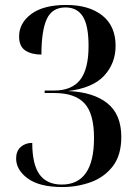

<svg xmlns="http://www.w3.org/2000/svg" viewBox="-20 -744 558 774"><path d="M232 10Q139 10 92 -24.5Q45 -59 45 -105Q45 -135 63.5 -151.5Q82 -168 110 -168Q110 -81 139.5 -40.5Q169 0 229 0Q359 0 359 -188Q359 -286 320.5 -327.5Q282 -369 199 -369H160V-379H198Q269 -379 303 -422Q337 -465 337 -559Q337 -641 314 -677.5Q291 -714 244 -714Q190 -714 168.5 -667Q147 -620 147 -524Q107 -524 82 -540.5Q57 -557 57 -597Q57 -651 106 -687.5Q155 -724 247 -724Q339 -724 392.5 -681.5Q446 -639 446 -559Q446 -489 400 -439Q354 -389 254 -377Q356 -373 412.5 -328Q469 -283 469 -192Q469 -118 434.5 -73.5Q400 -29 345.5 -9.5Q291 10 232 10Z"/></svg>

Font: Noto Serif Display SemiCondensed Medium
Style: Regular
Weight: 500
Width: 4
Designer: Monotype Design Team
Foundry: Monotype Imaging Inc.
Version: Version 2.009